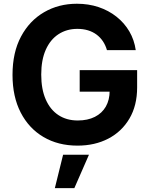

<svg xmlns="http://www.w3.org/2000/svg" viewBox="-20 -757 791 1011"><path d="M388.2 9.8Q286.2 9.8 209.2 -35.5Q132.1 -80.8 89 -164.4Q45.9 -248 45.9 -362.8Q45.9 -480.8 90.7 -564.6Q135.5 -648.3 212.3 -692.8Q289 -737.3 384.9 -737.3Q446.2 -737.3 499.2 -719.6Q552.1 -701.8 593.5 -669Q634.9 -636.2 661.1 -591.5Q687.2 -546.7 694.8 -492.9H543.2Q535.7 -519.1 521.8 -539.8Q507.8 -560.5 488 -575.2Q468.1 -589.8 442.9 -597.4Q417.7 -605 387.3 -605Q331.2 -605 288.2 -577Q245.2 -549.1 221.1 -495.3Q197.1 -441.5 197.1 -364.3Q197.1 -287.1 220.9 -233.2Q244.6 -179.2 287.7 -150.9Q330.8 -122.6 389.2 -122.6Q441.8 -122.6 479.5 -141.7Q517.3 -160.8 537.4 -196Q557.4 -231.2 557.4 -279L588.7 -274.4H399.6V-387.6H702.1V-296.7Q702.1 -201.3 661.6 -132.7Q621.2 -64 550.4 -27.1Q479.6 9.8 388.2 9.8ZM268.8 233.6 312.3 57.6H448.5L371.5 233.6Z"/></svg>

Font: Adwaita Sans
Style: Regular
Weight: 400
Designer: Rasmus Andersson
Foundry: rsms
Version: Version 4.001;git-9221beed3